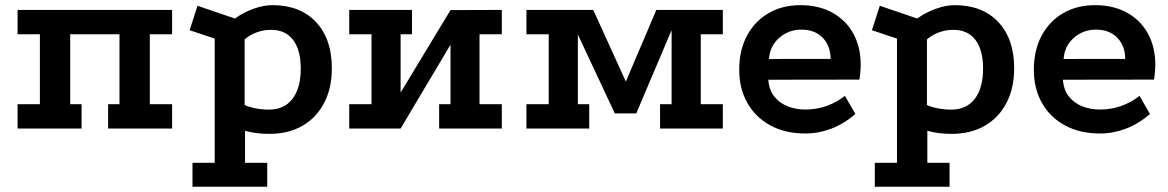

<svg xmlns="http://www.w3.org/2000/svg" viewBox="-20 -486 4416 726"><path d="M46.5 -448.5H630.8V-356.5H546.5V-92H630.8V0H388.8V-92H431.8V-356.5H245.5V-92H288.5V0H46.5V-92H130.8V-356.5H46.5Z M707.8 220V129.5H791.8V-340L697 -371.8L726.8 -464.2L868.2 -416Q901.8 -439.8 939.4 -453.1Q977 -466.5 1010.2 -466.5Q1114.5 -466.5 1174.6 -402.9Q1234.8 -339.2 1234.8 -228Q1234.8 -153 1205.8 -97Q1176.8 -41 1123.6 -10.4Q1070.5 20.2 998.8 20.2Q947.8 20.2 906.5 8.5V129.5H990.5V220ZM997 -71.5Q1054.5 -71.5 1085.9 -112.2Q1117.2 -153 1117.2 -226.5Q1117.2 -297.2 1088.2 -335.2Q1059.2 -373.2 1004.8 -373.2Q976.5 -373.2 950.1 -363.5Q923.8 -353.8 905 -337V-89Q922 -81 946.9 -76.2Q971.8 -71.5 997 -71.5Z M1300.5 -448.5H1537.8V-356.5H1494.8V-136L1683.5 -447.8L1877.5 -448.5V-356.5H1793.2V-92H1877.5V0H1640.5V-92H1683.5V-317L1494.8 0H1300.5V-92H1384.8V-356.5H1300.5Z M1970.5 0V-92H2054.8V-356.5H1970.5V-448.5H2223.2L2362 -143.5H2332L2461.8 -448.5H2713.2V-356.5H2629.8V-92H2713.2V0H2475.8V-92H2519.5V-414.2L2536 -411L2385.8 -57.2H2304.8L2140.8 -407L2165 -410.2V-92H2208V0Z M3214.5 -54.8Q3170 -17 3122.4 0.9Q3074.8 18.8 3025.8 18.8Q2949 18.8 2892.9 -11.8Q2836.8 -42.2 2806 -96.6Q2775.2 -151 2775.2 -222.5Q2775.2 -296 2804.5 -350.9Q2833.8 -405.8 2885.9 -436.1Q2938 -466.5 3006.8 -466.5Q3076 -466.5 3127.2 -438.2Q3178.5 -410 3206.5 -359.2Q3234.5 -308.5 3234.5 -241Q3234.5 -229 3233.2 -213.9Q3232 -198.8 3229.5 -185L2885.2 -184.5Q2888 -145.5 2908.1 -120.6Q2928.2 -95.8 2958.8 -83.8Q2989.2 -71.8 3025 -71.8Q3067.2 -71.8 3105.4 -85.2Q3143.5 -98.8 3174.8 -123.5ZM3120.8 -263.2Q3120.5 -312.5 3090.9 -343.2Q3061.2 -374 3010 -374Q2962.2 -374 2926.8 -343.2Q2891.2 -312.5 2887.8 -263Z M3287.8 220V129.5H3371.8V-340L3277 -371.8L3306.8 -464.2L3448.2 -416Q3481.8 -439.8 3519.4 -453.1Q3557 -466.5 3590.2 -466.5Q3694.5 -466.5 3754.6 -402.9Q3814.8 -339.2 3814.8 -228Q3814.8 -153 3785.8 -97Q3756.8 -41 3703.6 -10.4Q3650.5 20.2 3578.8 20.2Q3527.8 20.2 3486.5 8.5V129.5H3570.5V220ZM3577 -71.5Q3634.5 -71.5 3665.9 -112.2Q3697.2 -153 3697.2 -226.5Q3697.2 -297.2 3668.2 -335.2Q3639.2 -373.2 3584.8 -373.2Q3556.5 -373.2 3530.1 -363.5Q3503.8 -353.8 3485 -337V-89Q3502 -81 3526.9 -76.2Q3551.8 -71.5 3577 -71.5Z M4328.5 -54.8Q4284 -17 4236.4 0.9Q4188.8 18.8 4139.8 18.8Q4063 18.8 4006.9 -11.8Q3950.8 -42.2 3920 -96.6Q3889.2 -151 3889.2 -222.5Q3889.2 -296 3918.5 -350.9Q3947.8 -405.8 3999.9 -436.1Q4052 -466.5 4120.8 -466.5Q4190 -466.5 4241.2 -438.2Q4292.5 -410 4320.5 -359.2Q4348.5 -308.5 4348.5 -241Q4348.5 -229 4347.2 -213.9Q4346 -198.8 4343.5 -185L3999.2 -184.5Q4002 -145.5 4022.1 -120.6Q4042.2 -95.8 4072.8 -83.8Q4103.2 -71.8 4139 -71.8Q4181.2 -71.8 4219.4 -85.2Q4257.5 -98.8 4288.8 -123.5ZM4234.8 -263.2Q4234.5 -312.5 4204.9 -343.2Q4175.2 -374 4124 -374Q4076.2 -374 4040.8 -343.2Q4005.2 -312.5 4001.8 -263Z"/></svg>

Font: Podkova VF Beta
Style: Regular
Weight: 400
Designer: Ilya Yudin
Foundry: Cyreal (www.cyreal.org)
Version: Version 2.100